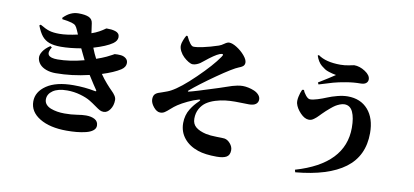

<svg xmlns="http://www.w3.org/2000/svg" viewBox="-80 -1106 3159 1465"><g transform="rotate(10 1500.0 -373.0)"><path d="M311 -758.8 308.1 -769Q360.8 -824.2 424.8 -824.2Q477.5 -824.2 505.1 -811.8Q532.7 -799.3 537.1 -768.1Q543.5 -718.3 547.9 -691.9Q579.6 -702.6 605 -716.8Q630.4 -731 641.6 -739.5Q652.8 -748 655.8 -748Q676.8 -748 692.4 -746.3Q708 -744.6 723.9 -739.7Q739.7 -734.9 748.3 -724.4Q756.8 -713.9 756.8 -698.2Q756.8 -669.4 725.1 -647Q677.7 -614.3 581.1 -585.9Q598.1 -541.5 617.2 -505.9Q661.1 -521 692.9 -535.9Q724.6 -550.8 736.8 -558.3Q749 -565.9 750 -565.9Q773.9 -567.9 796.9 -565.9Q819.8 -564 836.9 -550.5Q854 -537.1 854 -514.2Q854 -482.9 820.8 -460.9Q770 -428.2 680.2 -399.9Q704.1 -364.7 731.7 -333.5Q759.3 -302.2 775.6 -286.6Q792 -271 803 -254.2Q814 -237.3 814 -221.2Q814 -178.2 792.7 -147.7Q771.5 -117.2 743.2 -117.2Q727.1 -117.2 713.9 -123.8Q700.7 -130.4 674.1 -149.7Q647.5 -168.9 624 -183.1Q593.8 -201.7 544.4 -215.8Q495.1 -230 441.9 -230Q371.1 -230 332 -203.1Q293 -176.3 293 -134.8Q293 -112.8 306.9 -96.4Q320.8 -80.1 344.2 -71Q367.7 -62 394.5 -57.6Q421.4 -53.2 451.2 -53.2Q504.9 -53.2 546.4 -60.1Q587.9 -66.9 617.2 -66.9Q658.2 -66.9 685.1 -51.8Q711.9 -36.6 711.9 -3.9Q711.9 18.1 691.9 33.9Q671.9 49.8 637.7 58.1Q603.5 66.4 567.4 69.8Q531.2 73.2 490.2 73.2Q359.4 73.2 280.3 25.1Q201.2 -22.9 201.2 -103Q201.2 -177.7 275.1 -227.8Q349.1 -277.8 482.9 -277.8Q570.8 -277.8 648.9 -262.2Q657.7 -260.3 659.7 -262.7Q661.6 -265.1 658.2 -271Q655.8 -274.4 631.1 -311.3Q606.4 -348.1 589.8 -376Q456.5 -344.2 330.1 -344.2Q290 -344.2 257.6 -356.2Q225.1 -368.2 207.5 -388.7Q189.9 -409.2 186.3 -434.1Q182.6 -459 200.7 -487.5Q218.8 -516.1 256.8 -541L269 -533.2Q216.8 -450.2 327.1 -450.2Q419.9 -450.2 532.2 -480Q524.9 -494.6 510.7 -524.2Q496.6 -553.7 491.2 -564.9Q403.8 -549.8 335 -549.8Q279.8 -549.8 245.1 -562.7Q210.4 -575.7 188 -603.3Q165.5 -630.9 146 -682.1L155.8 -689Q200.2 -662.6 230.2 -653.8Q260.3 -645 307.1 -645Q363.8 -645 448.2 -664.1L434.1 -696.8Q424.3 -719.7 415.3 -729.2Q406.2 -738.8 384.8 -745.1Q354 -753.9 311 -758.8Z M1264.2 -798.8H1273.9Q1308.1 -727.1 1331.1 -726.1Q1353 -724.6 1405.3 -735.6Q1457.5 -746.6 1522 -768.1Q1540.5 -774.4 1561 -789.3Q1581.5 -804.2 1596.2 -804.2Q1620.6 -804.2 1656 -782Q1691.4 -759.8 1717.8 -728.8Q1744.1 -697.8 1744.1 -674.8Q1744.1 -665 1740.2 -657.2Q1736.3 -649.4 1728.8 -644.3Q1721.2 -639.2 1715.8 -636.5Q1710.4 -633.8 1702.1 -630.9Q1657.7 -613.8 1539.3 -531Q1420.9 -448.2 1352.1 -389.2Q1348.6 -385.7 1349.6 -383.3Q1350.6 -380.9 1355 -381.8Q1392.6 -389.6 1580.1 -450.2Q1596.7 -455.6 1628.7 -466.6Q1660.6 -477.5 1676 -482.4Q1691.4 -487.3 1714.1 -491.7Q1736.8 -496.1 1755.9 -496.1Q1775.9 -496.1 1799.3 -491.2Q1822.8 -486.3 1844.7 -477.1Q1866.7 -467.8 1881.3 -451.7Q1896 -435.5 1896 -416Q1896 -393.1 1878.4 -379.6Q1860.8 -366.2 1826.2 -366.2Q1814 -366.2 1776.6 -367.2Q1739.3 -368.2 1719.2 -368.2Q1679.2 -368.2 1643.1 -364Q1606.9 -359.9 1567.4 -347.7Q1527.8 -335.4 1499.5 -316.2Q1471.2 -296.9 1452.6 -263.7Q1434.1 -230.5 1434.1 -187Q1434.1 -146 1461.9 -122.6Q1489.7 -99.1 1543 -86.9Q1574.7 -80.1 1625.7 -79.3Q1676.8 -78.6 1687 -77.1Q1711.4 -73.2 1732.2 -49.1Q1752.9 -24.9 1752.9 2Q1752.9 40 1728 54.9Q1703.1 69.8 1651.9 69.8Q1562 69.8 1505.9 50.8Q1436 27.3 1396 -22.2Q1356 -71.8 1356 -139.2Q1356 -169.9 1363.8 -197.8Q1371.6 -225.6 1386 -248.5Q1400.4 -271.5 1413.8 -287.6Q1427.2 -303.7 1445.8 -321.8Q1455.1 -331.1 1453.6 -334.7Q1452.1 -338.4 1439.9 -335Q1403.8 -324.7 1360.6 -304.2Q1317.4 -283.7 1288.1 -264.2Q1265.1 -249 1241.2 -227.3Q1217.3 -205.6 1202.4 -196.3Q1187.5 -187 1168.9 -187Q1142.1 -187 1116.9 -217.8Q1091.8 -248.5 1091.8 -276.9Q1091.8 -298.3 1100.1 -311Q1108.4 -323.7 1128.9 -332Q1135.7 -334.5 1156.2 -341.3Q1176.8 -348.1 1194.3 -355Q1211.9 -361.8 1223.1 -368.2Q1291.5 -404.8 1399.2 -509.3Q1506.8 -613.8 1556.2 -686Q1568.4 -702.1 1563.5 -707.3Q1558.6 -712.4 1539.1 -705.1Q1502.4 -690.9 1429.2 -630.9Q1414.6 -618.7 1405.3 -612.3Q1396 -606 1380.4 -599.4Q1364.7 -592.8 1349.1 -592.8Q1335.9 -592.8 1316.2 -604.5Q1296.4 -616.2 1277.8 -633.8Q1259.3 -651.4 1246.8 -675.5Q1234.4 -699.7 1235.8 -721.2Q1236.3 -735.8 1245.4 -759.3Q1254.4 -782.7 1264.2 -798.8Z M2440.9 -702.1Q2422.9 -705.6 2412.8 -708Q2402.8 -710.4 2383.8 -716.3Q2364.7 -722.2 2351.8 -730.5Q2338.9 -738.8 2323.7 -751.2Q2308.6 -763.7 2297.1 -782.2Q2285.6 -800.8 2277.8 -824.2L2286.1 -829.1Q2346.2 -785.2 2460 -785.2Q2496.1 -785.2 2528.3 -792.5Q2560.5 -799.8 2564.9 -799.8Q2607.9 -799.8 2650.4 -772.2Q2692.9 -744.6 2692.9 -711.9Q2692.9 -694.3 2679 -682.6Q2665 -670.9 2637.2 -670.9Q2583.5 -670.9 2525.9 -661.1Q2468.3 -651.4 2429 -640.4Q2389.6 -629.4 2321.8 -607.9L2314.9 -622.1Q2400.4 -674.3 2440.9 -702.1ZM2206.1 -545.9 2220.2 -547.9Q2226.1 -528.3 2244.1 -506.6Q2262.2 -484.9 2277.8 -484.9Q2300.3 -484.9 2335.7 -496.1Q2371.1 -507.3 2403.6 -521Q2436 -534.7 2479.2 -545.9Q2522.5 -557.1 2558.1 -557.1Q2658.2 -557.1 2716.1 -491Q2773.9 -424.8 2773.9 -310.1Q2773.9 -132.8 2644.8 -36.4Q2515.6 60.1 2263.2 83L2257.8 64Q2629.9 -44.4 2629.9 -326.2Q2629.9 -403.8 2609.1 -448.5Q2588.4 -493.2 2543.9 -493.2Q2527.8 -493.2 2508.8 -485.6Q2489.7 -478 2475.8 -469.2Q2461.9 -460.4 2441.2 -442.9Q2420.4 -425.3 2411.6 -417Q2402.8 -408.7 2383.8 -390.1Q2382.3 -388.7 2369.9 -375.7Q2357.4 -362.8 2352.3 -358.4Q2347.2 -354 2336.2 -345.5Q2325.2 -336.9 2315.7 -333.5Q2306.2 -330.1 2295.9 -330.1Q2262.7 -330.1 2229 -365.5Q2195.3 -400.9 2186 -437Q2181.2 -457 2187.7 -488.8Q2194.3 -520.5 2206.1 -545.9Z"/></g></svg>

Font: Noto Serif JP Black
Style: Regular
Weight: 900
Designer: Ryoko NISHIZUKA  (kana & ideographs); Frank Grießhammer (Latin, Greek & Cyrillic); Wenlong ZHANG  (bopomofo); Sandoll Co
Foundry: Adobe Systems Incorporated
Version: Version 1.001;PS 1.001;hotconv 16.6.54;makeotf.lib2.5.65590